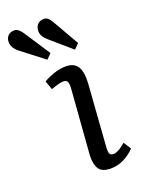

<svg xmlns="http://www.w3.org/2000/svg" viewBox="-231 -839 685 922"><g transform="rotate(-20 111.5 -378.5)"><path d="M204.1 -581.1 98.1 -672.9Q68.8 -697.8 68.8 -724.1Q68.8 -745.1 80.6 -758.1Q92.3 -771 113.8 -771Q124.5 -771 132.8 -764.6Q141.1 -758.3 150.9 -742.2L229 -606ZM63 -581.1 -50.8 -668.9Q-83 -694.3 -83 -724.1Q-83 -743.2 -71.3 -755.6Q-59.6 -768.1 -38.1 -768.1Q-18.6 -768.1 1 -738.8L87.9 -606ZM123 -416Q124 -438 119.1 -447.5Q114.3 -457 98.1 -457Q79.6 -457 35.2 -440.9L19 -485.8Q41.5 -499.5 73.2 -510.3Q105 -521 134.8 -521Q175.8 -521 193.6 -493.7Q211.4 -466.3 208 -408.2L185.1 -89.8Q183.6 -65.9 188 -56.4Q192.4 -46.9 208 -46.9Q217.8 -46.9 230.2 -53.2Q242.7 -59.6 248.5 -64.2Q254.4 -68.8 270 -81.1L294.9 -43Q237.8 14.2 171.9 14.2Q127.9 14.2 112.1 -9Q96.2 -32.2 97.2 -77.1Z"/></g></svg>

Font: Literata Book
Style: Italic
Weight: 400
Italic angle: -3°
Designer: Latin by Veronika Burian and Jose Scaglione. Greek by Irene Vlachou. Cyrillic by Vera Evstafieva
Foundry: TypeTogether
Version: Version 1.003;PS 001.003;hotconv 1.0.88;makeotf.lib2.5.64775